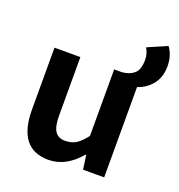

<svg xmlns="http://www.w3.org/2000/svg" viewBox="-141 -894 955 1025"><g transform="rotate(20 337.0 -381.5)"><path d="M246 14Q73 14 73 -210V-560H220V-229Q220 -165 238.5 -138.5Q257 -112 294.5 -112Q332 -112 357.5 -128Q383 -144 412 -182V-560H457Q499 -564 524.5 -586Q550 -608 550 -666Q550 -697 532 -729L642 -777Q674 -734 674 -672.5Q674 -611 641.5 -570Q609 -529 559 -513V0H439L428 -80H424Q345 14 246 14Z"/></g></svg>

Font: Swei Fan Sans CJK TC
Style: Bold
Weight: 700
Version: Version 2.130